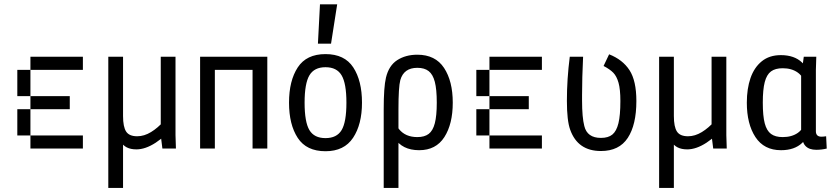

<svg xmlns="http://www.w3.org/2000/svg" viewBox="-20 -708 3978 915"><path d="M312.5 -62.5V0H250V-62.5ZM250 -62.5V0H187.5V-62.5ZM187.5 -62.5V0H125V-62.5ZM125 -125V-62.5H62.5V-125ZM125 -187.5V-125H62.5V-187.5ZM125 -312.5V-250H62.5V-312.5ZM125 -375V-312.5H62.5V-375ZM187.5 -437.5V-375H125V-437.5ZM250 -437.5V-375H187.5V-437.5ZM312.5 -437.5V-375H250V-437.5ZM187.5 -250V-187.5H125V-250ZM250 -250V-187.5H187.5V-250ZM312.5 -250V-187.5H250V-250ZM375 -437.5V-375H312.5V-437.5ZM375 -62.5V0H312.5V-62.5Z M496.1 -437.5H566.4V187.5H496.1ZM534.2 -155.3H566.4Q566.4 -103.5 581.1 -81.1Q595.7 -58.6 633.8 -58.6Q667 -58.6 699.7 -78.6Q732.4 -98.6 760.7 -130.9L795.9 -100.6Q770.5 -59.6 721.7 -27.8Q672.9 3.9 629.9 3.9Q576.2 3.9 555.2 -33.7Q534.2 -71.3 534.2 -155.3ZM746.1 -62.5V-437.5H816.4V-63.5L818.4 0H753.9Z M1183.6 0V-375H1003.9V0H933.6V-437.5H1253.9V0Z M1357.4 -218.8Q1357.4 -323.2 1398.9 -386.7Q1440.4 -450.2 1531.2 -450.2Q1622.1 -450.2 1663.6 -386.7Q1705.1 -323.2 1705.1 -218.8Q1705.1 -115.2 1662.6 -51.3Q1620.1 12.7 1531.2 12.7Q1440.4 12.7 1398.9 -50.8Q1357.4 -114.3 1357.4 -218.8ZM1630.9 -218.8Q1630.9 -310.5 1607.9 -349.1Q1585 -387.7 1531.2 -387.7Q1477.5 -387.7 1454.6 -349.1Q1431.6 -310.5 1431.6 -218.8Q1431.6 -126 1454.6 -87.9Q1477.5 -49.8 1531.2 -49.8Q1585 -49.8 1607.9 -87.9Q1630.9 -126 1630.9 -218.8ZM1586.9 -687.5 1557.6 -500H1495.1L1504.9 -687.5Z M1819.3 -337.9Q1833 -395.5 1873 -421.4Q1913.1 -447.3 1968.8 -447.3Q2054.7 -447.3 2096.2 -384.3Q2137.7 -321.3 2137.7 -218.8Q2137.7 -117.2 2097.7 -54.7Q2057.6 7.8 1977.5 7.8Q1896.5 7.8 1859.9 -50.8Q1823.2 -109.4 1823.2 -218.8H1851.6Q1851.6 -129.9 1881.8 -92.3Q1912.1 -54.7 1968.8 -54.7Q2002.9 -54.7 2022.9 -69.8Q2043 -85 2052.2 -120.6Q2061.5 -156.2 2061.5 -218.8Q2061.5 -282.2 2052.2 -317.9Q2043 -353.5 2022.9 -369.1Q2002.9 -384.8 1968.8 -384.8Q1904.3 -384.8 1887.7 -326.2Q1878.9 -293 1878.9 -187.5V187.5H1808.6V-187.5Q1808.6 -293 1819.3 -337.9Z M2500 -62.5V0H2437.5V-62.5ZM2437.5 -62.5V0H2375V-62.5ZM2375 -62.5V0H2312.5V-62.5ZM2312.5 -125V-62.5H2250V-125ZM2312.5 -187.5V-125H2250V-187.5ZM2312.5 -312.5V-250H2250V-312.5ZM2312.5 -375V-312.5H2250V-375ZM2375 -437.5V-375H2312.5V-437.5ZM2437.5 -437.5V-375H2375V-437.5ZM2500 -437.5V-375H2437.5V-437.5ZM2375 -250V-187.5H2312.5V-250ZM2437.5 -250V-187.5H2375V-250ZM2500 -250V-187.5H2437.5V-250ZM2562.5 -437.5V-375H2500V-437.5ZM2562.5 -62.5V0H2500V-62.5Z M2753.9 -254.9V-229.5Q2753.9 -148.4 2764.6 -107.4Q2778.3 -50.8 2843.8 -50.8Q2878.9 -50.8 2898.4 -66.9Q2918 -83 2927.2 -120.6Q2936.5 -158.2 2936.5 -226.6Q2936.5 -282.2 2927.7 -313.5Q2918.9 -344.7 2902.8 -361.3Q2886.7 -377.9 2856.4 -393.6L2882.8 -449.2Q2947.3 -423.8 2980 -373.5Q3012.7 -323.2 3012.7 -226.6Q3012.7 -113.3 2971.7 -50.8Q2930.7 11.7 2843.8 11.7Q2733.4 11.7 2697.3 -89.8Q2681.6 -132.8 2681.6 -227.5Q2681.6 -331.1 2695.3 -437.5H2758.8Q2753.9 -335.9 2753.9 -254.9Z M3121.1 -437.5H3191.4V187.5H3121.1ZM3159.2 -155.3H3191.4Q3191.4 -103.5 3206.1 -81.1Q3220.7 -58.6 3258.8 -58.6Q3292 -58.6 3324.7 -78.6Q3357.4 -98.6 3385.7 -130.9L3420.9 -100.6Q3395.5 -59.6 3346.7 -27.8Q3297.9 3.9 3254.9 3.9Q3201.2 3.9 3180.2 -33.7Q3159.2 -71.3 3159.2 -155.3ZM3371.1 -62.5V-437.5H3441.4V-63.5L3443.4 0H3378.9Z M3801.8 -63.5 3797.9 -78.1V-358.4L3801.8 -374L3810.5 -437.5H3870.1L3868.2 -375V-82Q3868.2 -70.3 3874.5 -63.5Q3880.9 -56.6 3894.5 -56.6Q3903.3 -56.6 3917 -58.6L3919.9 0Q3895.5 5.9 3870.1 5.9Q3835.9 5.9 3818.8 -12.2Q3801.8 -30.3 3801.8 -63.5ZM3850.6 -308.6 3822.3 -295.9Q3810.5 -341.8 3781.7 -362.3Q3752.9 -382.8 3710 -382.8Q3674.8 -382.8 3654.3 -367.7Q3633.8 -352.5 3624.5 -316.9Q3615.2 -281.2 3615.2 -218.8Q3615.2 -155.3 3624.5 -120.1Q3633.8 -85 3654.3 -69.8Q3674.8 -54.7 3710 -54.7Q3753.9 -54.7 3782.7 -75.2Q3811.5 -95.7 3822.3 -142.6L3851.6 -129.9Q3839.8 -62.5 3803.2 -27.3Q3766.6 7.8 3702.1 7.8Q3621.1 7.8 3580.1 -54.7Q3539.1 -117.2 3539.1 -218.8Q3539.1 -285.2 3556.6 -335.9Q3574.2 -386.7 3610.4 -416Q3646.5 -445.3 3701.2 -445.3Q3765.6 -445.3 3802.2 -410.2Q3838.9 -375 3850.6 -308.6Z"/></svg>

Font: Sudo Var
Style: Regular
Weight: 400
Monospace: yes
Designer: Jens Kutilek
Foundry: Jens Kutilek
Version: Version 0.065;FEAKit 1.0